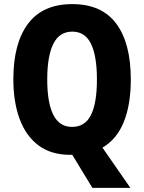

<svg xmlns="http://www.w3.org/2000/svg" viewBox="-20 -745 702 935"><path d="M617 -358Q617 -236 583 -151.5Q549 -67 479 -26L615 170H430L332 9Q326 9 322 9Q229 9 167.5 -37Q106 -83 75.5 -166Q45 -249 45 -359Q45 -534 116.5 -629.5Q188 -725 332 -725Q475 -725 546 -630Q617 -535 617 -358ZM210 -358Q210 -245 239.5 -186Q269 -127 331 -127Q394 -127 423 -185Q452 -243 452 -358Q452 -473 423 -532Q394 -591 332 -591Q269 -591 239.5 -531Q210 -471 210 -358Z"/></svg>

Font: Noto Sans Hebrew Condensed ExtraBold
Style: Regular
Weight: 800
Width: 3
Designer: Monotype Design Team
Foundry: Monotype Imaging Inc.
Version: Version 2.004; ttfautohint (v1.8.4.7-5d5b)